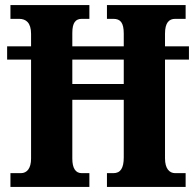

<svg xmlns="http://www.w3.org/2000/svg" viewBox="-20 -734 769 754"><path d="M21 0H331V-54H301C277 -54 264 -73 264 -111V-342H466V-116C466 -73 453 -54 425 -54H400V0H709V-54H668C645 -54 628 -72 628 -112V-500H722V-552H628V-602C628 -645 644 -660 668 -660H709V-714H400V-660H425C453 -660 466 -645 466 -602V-552H264V-605C264 -645 277 -660 301 -660H331V-714H21V-660H55C82 -660 102 -645 102 -601V-552H8V-500H102V-111C102 -73 86 -54 62 -54H21ZM264 -404V-500H466V-404Z"/></svg>

Font: Noto Serif Sinhala Condensed ExtraBold
Style: Regular
Weight: 800
Width: 3
Designer: Jelle Bosma - Monotype Design Team
Foundry: Monotype Imaging Inc.
Version: Version 2.007